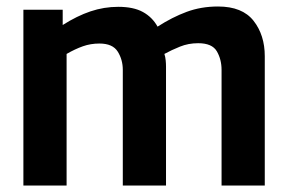

<svg xmlns="http://www.w3.org/2000/svg" viewBox="-20 -571 887 591"><path d="M52 0V-541H173V-494Q217 -522 258.5 -536Q300 -550 344 -550Q391 -550 420 -534Q449 -518 465 -489Q510 -518 554.5 -534.5Q599 -551 651 -551Q726 -551 760.5 -507Q795 -463 795 -398V0H662V-356Q662 -388 647.5 -413Q633 -438 590 -438Q560 -438 534 -427.5Q508 -417 486 -405Q489 -396 490 -385.5Q491 -375 491 -366V0H358V-356Q358 -387 342.5 -412Q327 -437 286 -437Q259 -437 235 -428.5Q211 -420 185 -405V0Z"/></svg>

Font: Georama SemiBold
Style: Regular
Weight: 600
Designer: Jean-Baptiste Levee
Foundry: Production Type
Version: Version 1.000